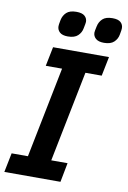

<svg xmlns="http://www.w3.org/2000/svg" viewBox="-98 -963 679 1021"><g transform="rotate(10 241.5 -452.5)"><path d="M303 0H0L21 -104H109L207 -594H119L140 -698H442L421 -594H333L235 -104H323ZM207 -768Q177 -768 163 -781Q149 -794 149 -813Q149 -818 150 -825Q151 -832 154 -847Q159 -872 176.5 -888.5Q194 -905 230 -905Q261 -905 275 -892.5Q289 -880 289 -861Q289 -856 287.5 -849Q286 -842 283 -826Q279 -802 261 -785Q243 -768 207 -768ZM402 -768Q372 -768 357.5 -781Q343 -794 343 -813Q343 -818 344.5 -825Q346 -832 349 -847Q354 -872 371.5 -888.5Q389 -905 425 -905Q456 -905 469.5 -892.5Q483 -880 483 -861Q483 -856 482 -849Q481 -842 478 -826Q474 -802 456 -785Q438 -768 402 -768Z"/></g></svg>

Font: IBM Plex Sans SemiBold
Style: Italic
Weight: 600
Italic angle: -11.31°
Designer: Mike Abbink, Paul van der Laan, Pieter van Rosmalen
Foundry: Bold Monday
Version: Version 3.201